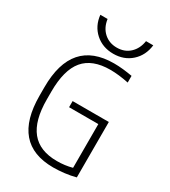

<svg xmlns="http://www.w3.org/2000/svg" viewBox="-229 -1071 1059 1194"><g transform="rotate(30 300.0 -474.5)"><path d="M350 10Q54 10 54 -335V-395Q54 -740 356 -740Q388 -740 421 -736.5Q454 -733 488 -727V-679Q415 -694 356 -694Q227 -694 166 -621Q105 -548 105 -393V-337Q105 -185 165.5 -110.5Q226 -36 350 -36Q408 -36 459 -50V-364H249V-408H509V-10Q472 0 430 5Q388 10 350 10ZM320 -789Q243 -789 190.5 -836Q138 -883 130 -959H182Q190 -901 227.5 -867Q265 -833 320 -833Q375 -833 412 -867Q449 -901 458 -959H510Q501 -883 449 -836Q397 -789 320 -789Z"/></g></svg>

Font: M PLUS Code Latin 60 Light
Style: Regular
Weight: 300
Width: 7
Monospace: yes
Designer: Coji Morishita
Foundry: UNDERFOREST DESIGN
Version: Version 1.005; ttfautohint (v1.8.3)